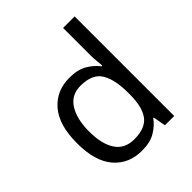

<svg xmlns="http://www.w3.org/2000/svg" viewBox="-210 -893 1036 1036"><g transform="rotate(-45 307.5 -375.0)"><path d="M275 10Q175 10 115 -59.5Q55 -129 55 -267Q55 -405 115.5 -475.5Q176 -546 276 -546Q338 -546 377.5 -523Q417 -500 442 -467H448Q447 -480 444.5 -505.5Q442 -531 442 -546V-760H530V0H459L446 -72H442Q418 -38 378 -14Q338 10 275 10ZM289 -63Q374 -63 408.5 -109.5Q443 -156 443 -250V-266Q443 -366 410 -419.5Q377 -473 288 -473Q217 -473 181.5 -416.5Q146 -360 146 -265Q146 -169 181.5 -116Q217 -63 289 -63Z"/></g></svg>

Font: Noto Sans Tifinagh Ghat
Style: Regular
Weight: 400
Designer: JamraPatel
Foundry: JamraPatel LLC
Version: Version 2.006; ttfautohint (v1.8.4.7-5d5b)